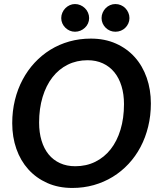

<svg xmlns="http://www.w3.org/2000/svg" viewBox="-20 -922 793 950"><path d="M726.5 -410Q726.5 -350 713.2 -295.8Q700 -241.5 675.5 -195Q651 -148.5 616 -111Q581 -73.5 537.8 -47Q494.5 -20.5 444 -6.2Q393.5 8 338 8Q269 8 214 -16.5Q159 -41 120.2 -84Q81.5 -127 61 -185.5Q40.5 -244 40.5 -312.5Q40.5 -372.5 53.8 -426.8Q67 -481 91.8 -527.5Q116.5 -574 151.2 -611.5Q186 -649 229.2 -675.8Q272.5 -702.5 323 -716.8Q373.5 -731 429.5 -731Q498.5 -731 553.5 -706.5Q608.5 -682 647 -639Q685.5 -596 706 -537.2Q726.5 -478.5 726.5 -410ZM593.5 -407Q593.5 -456 581.2 -496Q569 -536 545.8 -564.5Q522.5 -593 489 -608.5Q455.5 -624 413.5 -624Q359.5 -624 315.2 -602Q271 -580 239.5 -539.5Q208 -499 190.8 -442Q173.5 -385 173.5 -315.5Q173.5 -266.5 185.5 -226.5Q197.5 -186.5 220.5 -158.2Q243.5 -130 276.8 -114.8Q310 -99.5 352.5 -99.5Q407 -99.5 451.5 -121.5Q496 -143.5 527.5 -183.5Q559 -223.5 576.2 -280.2Q593.5 -337 593.5 -407ZM421 -832.5Q421 -818.5 415.5 -806.2Q410 -794 400.2 -784.8Q390.5 -775.5 377.8 -770.2Q365 -765 351 -765Q337.5 -765 325.2 -770.2Q313 -775.5 303.5 -784.8Q294 -794 288.5 -806.2Q283 -818.5 283 -832.5Q283 -846.5 288.5 -859.2Q294 -872 303.5 -881.5Q313 -891 325.2 -896.5Q337.5 -902 351 -902Q365 -902 377.8 -896.5Q390.5 -891 400.2 -881.5Q410 -872 415.5 -859.2Q421 -846.5 421 -832.5ZM620.5 -832.5Q620.5 -818.5 615 -806.2Q609.5 -794 600.2 -784.8Q591 -775.5 578.2 -770.2Q565.5 -765 551 -765Q537 -765 524.5 -770.2Q512 -775.5 502.8 -784.8Q493.5 -794 488 -806.2Q482.5 -818.5 482.5 -832.5Q482.5 -846.5 488 -859.2Q493.5 -872 502.8 -881.5Q512 -891 524.5 -896.5Q537 -902 551 -902Q565.5 -902 578.2 -896.5Q591 -891 600.2 -881.5Q609.5 -872 615 -859.2Q620.5 -846.5 620.5 -832.5Z"/></svg>

Font: Lato 2
Style: Bold Italic
Weight: 700
Italic angle: -7°
Designer: Lukasz Dziedzic with Adam Twardoch and Botio Nikoltchev
Foundry: tyPoland Lukasz Dziedzic
Version: Version 2.015; 2015-08-06; http://www.latofonts.com/